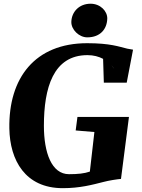

<svg xmlns="http://www.w3.org/2000/svg" viewBox="-20 -984 748 1012"><path d="M29.3 -306.2C32.2 -140.1 112.3 7.8 311 7.8C401.9 7.8 467.3 -10.3 524.9 -24.9C553.7 -32.7 596.7 -39.1 617.7 -41L659.7 -367.7H388.2L378.9 -296.4L477.5 -288.1L453.6 -79.6C424.3 -69.3 389.6 -65.9 343.8 -65.9C252 -65.9 211.4 -178.7 211.4 -321.3C211.4 -520 260.3 -693.4 440.9 -693.4C473.1 -693.4 500.5 -686 523.4 -673.8L527.3 -548.3H647.9L681.2 -722.2L650.9 -727.5C607.9 -737.8 561 -756.3 439.5 -756.3C165 -756.3 24.4 -573.7 29.3 -306.2ZM582.5 -620.6 567.9 -639.6C573.2 -633.8 578.1 -627 582.5 -620.6ZM439.9 -787.1C509.3 -787.1 543.9 -831.5 545.4 -885.7C546.4 -924.8 509.3 -964.4 457.5 -964.4C397.5 -964.4 357.4 -921.9 356 -868.7C355 -828.1 396.5 -787.1 439.9 -787.1Z"/></svg>

Font: Merriweather
Style: Heavy Italic
Weight: 900
Italic angle: -7.5°
Designer: Eben Sorkin
Foundry: Eben Sorkin
Version: Version 1.001